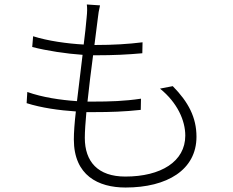

<svg xmlns="http://www.w3.org/2000/svg" viewBox="-20 -801 1040 858"><path d="M102 -390 99 -340C165 -319 244 -308 319 -303C313 -252 310 -208 310 -178C310 -17 419 37 541 37C727 37 858 -42 858 -190C858 -276 822 -345 752 -416L695 -405C773 -342 808 -262 808 -195C808 -79 699 -12 540 -12C417 -12 359 -79 359 -185C359 -214 362 -254 366 -300H402C472 -300 536 -302 609 -310L610 -360C537 -349 470 -347 397 -347H371C378 -413 387 -487 396 -554H409C488 -554 549 -557 616 -563L617 -612C553 -604 485 -600 409 -600H402L417 -718C419 -738 422 -756 427 -777L368 -781C370 -765 370 -749 367 -721C364 -688 360 -647 354 -602C281 -606 194 -618 128 -639L124 -591C190 -574 276 -561 349 -556L324 -349C250 -354 169 -366 102 -390Z"/></svg>

Font: Noto Sans KR Light
Style: Regular
Weight: 300
Designer: Ryoko NISHIZUKA 西塚涼子 (kana, bopomofo & ideographs); Paul D. Hunt (Latin, Greek & Cyrillic); Sandoll Communications 산돌커뮤니
Foundry: Adobe
Version: Version 2.004;hotconv 1.0.118;makeotfexe 2.5.65603